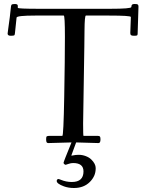

<svg xmlns="http://www.w3.org/2000/svg" viewBox="-20 -710 730 961"><path d="M18.1 -542Q18.1 -542.7 21 -564.5Q31.2 -636.5 33 -659.8Q34.7 -683.1 38 -686.5Q41.3 -689.9 55.2 -689.9Q69.1 -689.9 69.1 -680.9V-670.9Q69.1 -666 174.1 -666H531Q637 -666 637.3 -674.8Q637.7 -683.6 641.1 -686.8Q644.5 -689.9 652.1 -689.9Q659.7 -689.9 662.4 -689.7Q665 -689.5 668 -688.2Q673.1 -686.3 673.1 -676L668.9 -541Q668.9 -533.9 665.3 -532.5Q661.6 -531 650.8 -531Q639.9 -531 636 -533.9Q632.1 -536.9 632.1 -544.9L635 -625Q635 -632.1 524.9 -632.1H409.9Q403.6 -632.1 403 -559Q402.3 -485.8 402.1 -477.1L396 -92Q396 -30 397.9 -30H469Q477.5 -30 480.2 -26.6Q482.9 -23.2 482.9 -12.7Q482.9 -2.2 480.2 2Q477.5 6.1 472.9 6.1Q468.3 6.1 361.1 2.9L337.9 65.9Q337.2 68.8 338 69.2Q338.9 69.6 348.5 67.3Q358.2 64.9 375.1 64.9Q392.1 64.9 409.3 71.4Q426.5 77.9 437 88.4Q459 109.9 459 131.5Q459 153.1 451.4 169.8Q443.8 186.5 430.2 200.2Q399.9 231 350.1 231Q322.5 231 299.8 222.7Q263.9 209.5 263.9 196Q263.9 186 273.9 186Q275.6 186 284.2 189.7Q310.8 200.9 339.6 200.9Q397.9 200.9 397.9 147.9Q397.9 106 345.9 106Q334.7 106 322.3 110.5Q309.8 115 308.2 115Q306.6 115 302.4 112.1Q298.1 109.1 298.1 104.6Q298.1 100.1 337.9 2.9Q227.5 6.1 221.8 6.1Q216.1 6.1 213.5 2.3Q210.9 -1.5 210.9 -13.3Q210.9 -25.1 214.2 -27.6Q217.5 -30 230 -30H292Q297.9 -30 301.4 -224Q304.9 -418 304.9 -525Q304.9 -632.1 299.1 -632.1H157Q64.5 -632.1 63 -622.1L54.9 -544.9Q54.2 -535.6 51.5 -533.3Q48.8 -531 33.4 -531Q18.1 -531 18.1 -542Z"/></svg>

Font: Fanwood Text
Style: Regular
Weight: 400
Version: Version 1.1001